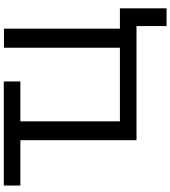

<svg xmlns="http://www.w3.org/2000/svg" viewBox="37 -777 900 1014"><g transform="rotate(-90 487.0 -270.0)"><path d="M277.9 -612.4H14V-700H563.7V-612.4H327.9L353.1 -638.6V-86.7H742V-699.1H842.6V0.9H253.4V-638.6ZM856.4 -25.3 880 0.9H742V-86.7H950.1V159.6H856.4Z"/></g></svg>

Font: iiserrat Thin
Style: Regular
Weight: 100
Designer: Akira Ohta
Foundry: Akira Ohta
Version: Version 1.200;Glyphs 3.3.1 (3343)